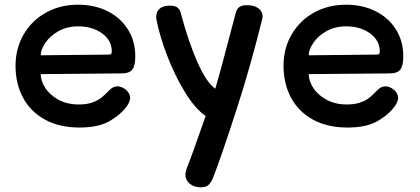

<svg xmlns="http://www.w3.org/2000/svg" viewBox="-20 -534 1783 816"><path d="M46 -254Q46 -328 80.5 -387.5Q115 -447 175.5 -480.5Q236 -514 312 -514Q381 -514 436 -487Q491 -460 523 -410Q555 -360 555 -294Q555 -255 542.5 -238.5Q530 -222 496 -222L153 -219Q153 -191 172 -161Q191 -131 228 -110.5Q265 -90 315 -90Q349 -90 372.5 -98.5Q396 -107 411 -119Q426 -131 446 -152Q461 -167 479 -167Q498 -167 515.5 -152Q533 -137 533 -118Q533 -104 522 -87Q498 -51 449.5 -21.5Q401 8 319 8Q231 8 169.5 -26.5Q108 -61 77 -120.5Q46 -180 46 -254ZM442 -302Q450 -302 452.5 -305Q455 -308 455 -316Q455 -362 414 -392Q373 -422 312 -422Q265 -422 228.5 -401.5Q192 -381 172.5 -351.5Q153 -322 153 -299Z M768 208Q768 200 772 186Q797 123 854 -41Q808 -73 765 -144Q722 -215 690.5 -297.5Q659 -380 646 -445Q644 -453 644 -463Q644 -486 659.5 -498Q675 -510 701 -510Q726 -510 736 -500.5Q746 -491 750 -472Q783 -350 820.5 -266.5Q858 -183 895 -157Q920 -242 951 -362L981 -476Q986 -496 997 -504Q1008 -512 1030 -512Q1059 -512 1077 -499.5Q1095 -487 1096 -466Q1096 -459 1095 -455Q1044 -250 989 -80Q917 143 884 225Q876 243 865.5 252.5Q855 262 833 262Q804 262 786 246.5Q768 231 768 208Z M1185 -254Q1185 -328 1219.5 -387.5Q1254 -447 1314.5 -480.5Q1375 -514 1451 -514Q1520 -514 1575 -487Q1630 -460 1662 -410Q1694 -360 1694 -294Q1694 -255 1681.5 -238.5Q1669 -222 1635 -222L1292 -219Q1292 -191 1311 -161Q1330 -131 1367 -110.5Q1404 -90 1454 -90Q1488 -90 1511.5 -98.5Q1535 -107 1550 -119Q1565 -131 1585 -152Q1600 -167 1618 -167Q1637 -167 1654.5 -152Q1672 -137 1672 -118Q1672 -104 1661 -87Q1637 -51 1588.5 -21.5Q1540 8 1458 8Q1370 8 1308.5 -26.5Q1247 -61 1216 -120.5Q1185 -180 1185 -254ZM1581 -302Q1589 -302 1591.5 -305Q1594 -308 1594 -316Q1594 -362 1553 -392Q1512 -422 1451 -422Q1404 -422 1367.5 -401.5Q1331 -381 1311.5 -351.5Q1292 -322 1292 -299Z"/></svg>

Font: Mali SemiBold
Style: Regular
Weight: 600
Designer: Kitiyaporn Chalermlarp | Katatrad Aksorn Co.,Ltd.
Foundry: Cadson Demak Co.,Ltd.
Version: Version 1.000; ttfautohint (v1.6)